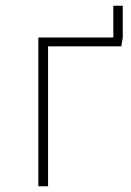

<svg xmlns="http://www.w3.org/2000/svg" viewBox="-20 -651 459 671"><path d="M409 -631V-520L404 -489H148V0H114V-520H376V-631Z"/></svg>

Font: FiraGO UltraLight
Style: Regular
Weight: 200
Designer: bBox Type
Foundry: bBox Type GmbH
Version: Version 1.001